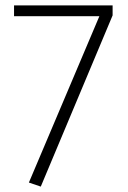

<svg xmlns="http://www.w3.org/2000/svg" viewBox="-20 -684 474 711"><path d="M397 -627 131 7 87 -8 348 -624H32V-664H397Z"/></svg>

Font: FiraGO ExtraLight
Style: Regular
Weight: 200
Designer: bBox Type
Foundry: bBox Type GmbH
Version: Version 1.001